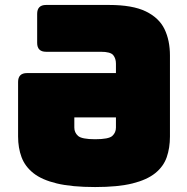

<svg xmlns="http://www.w3.org/2000/svg" viewBox="-20 -740 755 775"><path d="M364 15Q270 15 209.5 0.5Q149 -14 115 -41Q81 -68 67 -105.5Q53 -143 53 -189V-409Q53 -445 89 -445H448V-483Q448 -504 437 -517.5Q426 -531 387 -531H166Q130 -531 130 -567V-684Q130 -720 166 -720H420Q515 -720 568.5 -694Q622 -668 644 -622.5Q666 -577 666 -516V-189Q666 -143 653 -105.5Q640 -68 606.5 -41Q573 -14 514.5 0.5Q456 15 364 15ZM364 -178Q419 -178 433.5 -191.5Q448 -205 448 -225V-266H280V-225Q280 -205 295 -191.5Q310 -178 364 -178Z"/></svg>

Font: Bungee Tint
Style: Regular
Weight: 400
Designer: David Jonathan Ross
Foundry: David Jonathan Ross
Version: Version 2.001